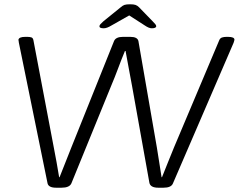

<svg xmlns="http://www.w3.org/2000/svg" viewBox="-20 -874 1114 896"><path d="M242 2Q207 2 202 -18L68 -675Q68 -679 67 -682.5Q66 -686 66 -688Q68 -702 98 -702H107Q119 -702 126.5 -699.5Q134 -697 136 -686L231 -186Q238 -152 244 -117Q250 -82 256 -47H258Q272 -82 285.5 -116.5Q299 -151 313 -186L512 -682Q520 -702 554 -702H588Q622 -702 626 -682L712 -186Q718 -152 723 -117Q728 -82 734 -47H736Q750 -82 764 -117Q778 -152 792 -186L1003 -686Q1007 -696 1016 -699Q1025 -702 1037 -702H1044Q1075 -702 1074 -688Q1074 -686 1072.5 -682Q1071 -678 1070 -674L787 -18Q779 2 743 2H719Q681 2 677 -22L596 -474Q589 -514 581 -554.5Q573 -595 566 -636H563Q546 -595 531 -554.5Q516 -514 499 -474L313 -18Q304 2 267 2ZM464 -742Q444 -742 444 -751Q444 -756 449 -761.5Q454 -767 463 -775L542 -839Q552 -848 560.5 -851Q569 -854 587 -854Q604 -854 612.5 -851Q621 -848 629 -840L693 -774Q700 -767 704.5 -761.5Q709 -756 709 -752Q709 -742 688 -742Q675 -742 656 -755L583 -802L500 -755Q479 -742 464 -742Z"/></svg>

Font: Asap Expanded Expanded Light
Style: Italic
Weight: 300
Width: 7
Italic angle: -6°
Designer: Pablo Cosgaya
Foundry: Omnibus-Type
Version: Version 3.001; ttfautohint (v1.8.4.7-5d5b)